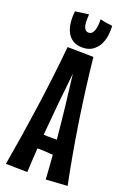

<svg xmlns="http://www.w3.org/2000/svg" viewBox="-170 -961 693 1023"><g transform="rotate(20 176.5 -449.0)"><path d="M231.9 3.9Q229.5 -29.8 227.3 -64Q225.1 -98.1 222.2 -132.8Q200.7 -134.3 180.7 -135.7Q160.6 -137.2 140.1 -137.2H133.8Q131.3 -102.1 129.4 -67.9Q127.4 -33.7 126 0L3.9 -2Q34.2 -176.3 58.6 -349.6Q83 -522.9 100.1 -699.2L247.1 -696.8Q265.6 -522.5 291.7 -350.3Q317.9 -178.2 353 -3.9ZM174.8 -576.2Q165 -486.3 156.2 -397Q147.5 -307.6 140.1 -216.8Q150.4 -215.8 161.1 -215.8Q171.9 -215.8 183.1 -215.8H214.8Q206.5 -306.6 196.3 -396Q186 -485.4 174.8 -576.2ZM284.7 -886.7Q286.6 -858.9 282.5 -830.1Q278.3 -801.3 265.4 -777.6Q252.4 -753.9 230.2 -738.8Q208 -723.6 173.8 -723.6Q142.1 -723.6 120.8 -736.6Q99.6 -749.5 87.4 -772.2Q75.2 -794.9 71.5 -825.4Q67.9 -856 71.8 -891.6L147.9 -901.9Q147 -886.2 146.7 -869.9Q146.5 -853.5 149.2 -840.1Q151.9 -826.7 158.7 -818.1Q165.5 -809.6 178.7 -809.6Q189.5 -809.6 196.5 -816.4Q203.6 -823.2 208 -835.4Q212.4 -847.7 213.9 -863.8Q215.3 -879.9 214.8 -898.9Q225.1 -895.5 237.3 -893.3Q249.5 -891.1 260.3 -889.6Q272.9 -887.7 284.7 -886.7Z"/></g></svg>

Font: Mouse Memoirs
Style: Regular
Weight: 400
Version: Version 1.000